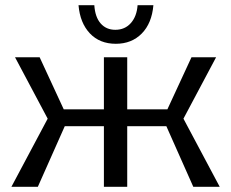

<svg xmlns="http://www.w3.org/2000/svg" viewBox="-20 -721 893 741"><path d="M726 0 622 -234H410V-299H626L719 -500H814L688 -263L828 0ZM24 0 164 -263 38 -500H133L226 -299H437V-234H230L126 0ZM381 0V-500H471V0ZM344 -701Q347 -655 368.5 -630.5Q390 -606 425 -606Q462 -606 485 -632Q508 -658 511 -701H572Q566 -631 527 -591.5Q488 -552 427 -552Q365 -552 327 -592Q289 -632 283 -701Z"/></svg>

Font: Moderustic
Style: Regular
Weight: 400
Designer: Tural Alisoy
Foundry: TAFT Foundry
Version: Version 2.120